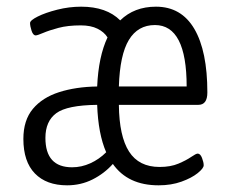

<svg xmlns="http://www.w3.org/2000/svg" viewBox="-20 -549 690 575"><path d="M181 6Q119 6 84.5 -29.5Q50 -65 50 -133Q50 -189 78.5 -223Q107 -257 157 -273Q207 -289 271 -290Q275 -380 302 -437Q292 -453 272 -463Q252 -473 222 -473Q183 -473 155 -465.5Q127 -458 109.5 -450.5Q92 -443 87 -443Q79 -443 74.5 -457Q70 -471 70 -480Q70 -488 93 -499.5Q116 -511 151.5 -520Q187 -529 223 -529Q299 -529 340 -488Q382 -529 447 -529Q523 -529 562 -462.5Q601 -396 601 -272Q601 -235 574 -235H336Q337 -141 366.5 -95Q396 -49 458 -49Q491 -49 514.5 -59Q538 -69 552.5 -79Q567 -89 572 -89Q580 -89 585 -76Q590 -63 590 -54Q590 -45 572 -30.5Q554 -16 523.5 -5Q493 6 455 6Q363 6 318 -58Q292 -29 257 -11.5Q222 6 181 6ZM336 -290H539Q539 -474 444 -474Q393 -474 366 -429.5Q339 -385 336 -290ZM196 -48Q224 -48 250.5 -60Q277 -72 298 -93Q274 -148 271 -235Q181 -234 148.5 -210Q116 -186 116 -136Q116 -48 196 -48Z"/></svg>

Font: Asap Condensed Light
Style: Regular
Weight: 300
Width: 3
Designer: Pablo Cosgaya
Foundry: Omnibus-Type
Version: Version 3.001; ttfautohint (v1.8.4.7-5d5b)